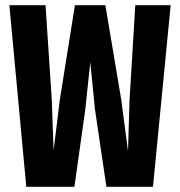

<svg xmlns="http://www.w3.org/2000/svg" viewBox="-20 -718 690 738"><path d="M81 0 16 -698H155L179 -335L186 -140L210 -335L268 -698H385L446 -335L472 -137L478 -335L500 -698H636L568 0H389L345 -298L327 -479L308 -298L266 0Z"/></svg>

Font: Azeret Mono SemiBold
Style: Regular
Weight: 600
Designer: Martin Vácha
Foundry: Displaay
Version: Version 1.002